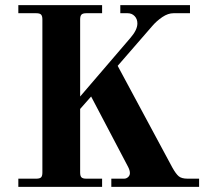

<svg xmlns="http://www.w3.org/2000/svg" viewBox="-20 -732 810 752"><path d="M51.8 0V-32.2H122.1Q135.7 -32.2 140.9 -37.4Q146 -42.5 146 -56.2V-655.8Q146 -669.4 140.9 -674.8Q135.7 -680.2 122.1 -680.2H51.8V-711.9H379.9V-680.2H317.9Q304.2 -680.2 299.1 -674.8Q293.9 -669.4 293.9 -655.8V-354L491.2 -584Q518.1 -615.2 518.1 -640.1Q518.1 -657.7 507.3 -668.9Q496.6 -680.2 480 -680.2H451.2V-711.9H724.1V-680.2H659.2Q638.2 -680.2 616 -665.3Q593.8 -650.4 576.2 -629.9L440.9 -474.1L654.8 -76.2Q668.9 -50.8 680.2 -41.5Q691.4 -32.2 714.8 -32.2H759.8V0H416V-32.2H465.8Q475.1 -32.2 481.9 -38.6Q488.8 -44.9 488.8 -54.2Q488.8 -64.5 481.9 -78.1L336.9 -354L293.9 -305.2V-56.2Q293.9 -42.5 299.1 -37.4Q304.2 -32.2 317.9 -32.2H379.9V0Z"/></svg>

Font: Flanker Steampunk
Style: Bold
Weight: 700
Designer: Alexey Kryukov, Leonardo Di Lena
Foundry: Alexey Kryukov, Leonardo Di Lena
Version: 1.210